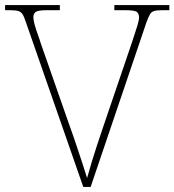

<svg xmlns="http://www.w3.org/2000/svg" viewBox="-20 -734 685 754"><path d="M82 -646Q75 -668 68.5 -678Q62 -688 51 -691Q40 -694 17 -694H0V-714H215V-694H166Q129 -694 120 -687Q111 -680 111 -666Q111 -655 116.5 -635.5Q122 -616 129 -597Q136 -578 139 -567L252 -244Q268 -200 280 -163.5Q292 -127 302.5 -96Q313 -65 322 -35Q331 -67 340 -97Q349 -127 360.5 -162Q372 -197 388 -244L498 -567Q501 -577 507.5 -596Q514 -615 520 -635Q526 -655 526 -666Q526 -680 517.5 -687Q509 -694 471 -694H429V-714H645V-694H620Q597 -694 586 -691Q575 -688 569 -678Q563 -668 555 -646L336 0H307Z"/></svg>

Font: Noto Rashi Hebrew Thin
Style: Regular
Weight: 250
Version: Version 1.006